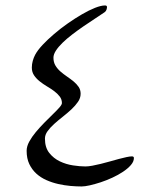

<svg xmlns="http://www.w3.org/2000/svg" viewBox="-20 -672 552 707"><path d="M109.4 -470.2Q118.2 -486.8 136.7 -506.6Q155.3 -526.4 179 -546.6Q202.6 -566.9 229.5 -585.7Q256.3 -604.5 282 -619.4Q307.6 -634.3 329.8 -643.1Q352.1 -651.9 366.7 -651.9Q374 -651.9 374 -646Q374 -642.6 372.3 -636.7Q370.6 -630.9 365.2 -627Q348.6 -615.7 328.1 -602.3Q307.6 -588.9 286.6 -574.5Q265.6 -560.1 245.8 -544.9Q226.1 -529.8 210.7 -514.9Q195.3 -500 186 -485.8Q176.8 -471.7 176.8 -459.5Q176.8 -442.9 184.1 -430.7Q191.4 -418.5 202.6 -408.7Q213.9 -398.9 226.8 -390.1Q239.7 -381.3 251 -372.1Q262.2 -362.8 269.5 -352.1Q276.9 -341.3 276.9 -326.7Q276.9 -311 267.1 -296.9Q257.3 -282.7 242.7 -269Q228 -255.4 211.2 -242.2Q194.3 -229 179.7 -215.8Q165 -202.6 155.3 -189.2Q145.5 -175.8 145.5 -161.6Q145.5 -128.9 161.4 -108.9Q177.2 -88.9 200.2 -77.9Q223.1 -66.9 248.8 -63Q274.4 -59.1 294.4 -59.1Q305.2 -59.1 319.8 -61.8Q334.5 -64.5 351.1 -68.6Q367.7 -72.8 385 -77.6Q402.3 -82.5 417.7 -86.7Q433.1 -90.8 445.8 -93.5Q458.5 -96.2 465.8 -96.2Q469.7 -96.2 471.4 -94.5Q473.1 -92.8 473.1 -90.3Q473.1 -77.1 461.9 -64.2Q450.7 -51.3 433.1 -39.6Q415.5 -27.8 393.8 -17.8Q372.1 -7.8 350.6 -0.7Q329.1 6.3 310.5 10.5Q292 14.6 280.8 14.6Q261.7 14.6 239.5 12.7Q217.3 10.7 194.6 5.6Q171.9 0.5 150.9 -8.8Q129.9 -18.1 113.8 -32.7Q97.7 -47.4 87.9 -67.9Q78.1 -88.4 78.1 -116.7Q78.1 -132.8 87.6 -150.4Q97.2 -168 111.8 -185.5Q126.5 -203.1 143.1 -220Q159.7 -236.8 174.3 -251Q189 -265.1 198.5 -275.9Q208 -286.6 208 -292.5Q208 -306.2 199.7 -316.9Q191.4 -327.6 179.2 -336.7Q167 -345.7 152.6 -354.2Q138.2 -362.8 126 -372.6Q113.8 -382.3 105.5 -394.5Q97.2 -406.7 97.2 -422.9Q97.2 -435.5 100.6 -447.8Q104 -460 109.4 -470.2Z"/></svg>

Font: Cardo
Style: Bold
Weight: 700
Designer: David J. Perry
Foundry: David J. Perry
Version: Version 1.0011